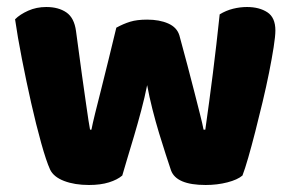

<svg xmlns="http://www.w3.org/2000/svg" viewBox="-20 -516 831 548"><path d="M329 -15Q315 -3 291 4.5Q267 12 234 12Q193 12 163 0.5Q133 -11 123 -32Q112 -56 97.5 -108Q83 -160 69 -222Q55 -284 42.5 -348Q30 -412 23 -461Q37 -475 60.5 -485.5Q84 -496 112 -496Q147 -496 169.5 -480.5Q192 -465 197 -427Q207 -351 214 -301.5Q221 -252 225.5 -220.5Q230 -189 232.5 -172.5Q235 -156 237 -146H241Q244 -162 251.5 -192.5Q259 -223 269 -262Q279 -301 290 -346.5Q301 -392 312 -437Q332 -448 351.5 -454Q371 -460 400 -460Q435 -460 460 -449Q485 -438 492 -415Q504 -371 515 -329.5Q526 -288 535 -252.5Q544 -217 551 -189.5Q558 -162 561 -146H566Q577 -223 587.5 -306Q598 -389 607 -475Q625 -486 645 -491Q665 -496 685 -496Q720 -496 743 -481Q766 -466 766 -429Q766 -413 761 -381Q756 -349 748 -309Q740 -269 729.5 -225Q719 -181 708.5 -140Q698 -99 688.5 -66Q679 -33 672 -15Q658 -3 629 4.5Q600 12 567 12Q483 12 468 -30Q462 -48 453 -75.5Q444 -103 434 -136Q424 -169 415 -204.5Q406 -240 400 -273Q393 -238 383 -200.5Q373 -163 362.5 -127.5Q352 -92 343 -62.5Q334 -33 329 -15Z"/></svg>

Font: Baloo Tammudu
Style: Regular
Weight: 400
Designer: Omkar Shende and Ek Type
Foundry: Ek Type
Version: Version 1.007;PS 1.000;hotconv 1.0.88;makeotf.lib2.5.647800